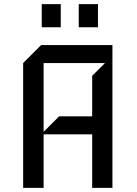

<svg xmlns="http://www.w3.org/2000/svg" viewBox="-20 -909 663 929"><path d="M524 0H426V-259H191V0H92V-604L179 -691H524ZM488 -604H191V-271L266 -346H426V-542ZM454 -777H361V-889H454ZM274 -777H182V-889H274Z"/></svg>

Font: Iceberg
Style: Regular
Weight: 400
Designer: Victor Kharyk
Foundry: Cyreal (www.cyreal.org)
Version: Version 1.002